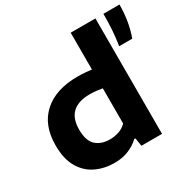

<svg xmlns="http://www.w3.org/2000/svg" viewBox="-178 -982 1159 1164"><g transform="rotate(-30 402.0 -399.5)"><path d="M300.5 9Q229 9 170.5 -19Q112 -47 77 -106.8Q42 -166.5 42 -262Q42 -403.5 127.5 -480.2Q213 -557 365 -557Q391 -557 416.5 -555Q442 -553 463 -550.5V-808H636V0H491.5L482.5 -57H474Q443 -27 399.2 -9Q355.5 9 300.5 9ZM347 -128.5Q378 -128.5 408.8 -138.5Q439.5 -148.5 463 -172V-418.5Q445.5 -422 423 -424.5Q400.5 -427 376.5 -427Q213.5 -427 213.5 -273.5Q213.5 -194.5 250 -161.5Q286.5 -128.5 347 -128.5ZM676.5 -590Q685.5 -646 688.8 -698.5Q692 -751 692 -808H804.5Q804.5 -748.5 794.8 -691.8Q785 -635 768 -590Z"/></g></svg>

Font: Encode Sans Exp
Style: Bold
Weight: 700
Width: 7
Designer: Multiple Designers
Foundry: Impallari Type
Version: Version 3.002; ttfautohint (v1.8.3) -l 8 -r 50 -G 200 -x 14 